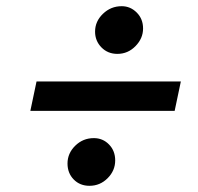

<svg xmlns="http://www.w3.org/2000/svg" viewBox="-20 -658 640 620"><path d="M269 -58Q238 -58 218 -78.5Q198 -99 198 -130Q198 -163 223 -187.5Q248 -212 283 -212Q312 -212 332 -191.5Q352 -171 352 -140Q352 -107 327.5 -82.5Q303 -58 269 -58ZM359 -484Q328 -484 307.5 -505Q287 -526 287 -556Q287 -589 312.5 -613.5Q338 -638 373 -638Q401 -638 421.5 -617.5Q442 -597 442 -566Q442 -534 417.5 -509Q393 -484 359 -484ZM78 -300 98 -395H564L544 -300Z"/></svg>

Font: Red Hat Mono SemiBold
Style: Italic
Weight: 600
Italic angle: -12°
Monospace: yes
Designer: Pentagram, MCKL
Foundry: MCKL
Version: Version 1.030